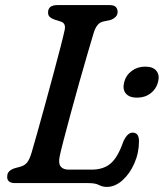

<svg xmlns="http://www.w3.org/2000/svg" viewBox="-20 -720 644 755"><path d="M328 0H40Q21.5 0 14.2 -7.8Q7 -15.5 8.5 -27.5Q8.5 -39 16.8 -46.8Q25 -54.5 38 -58.5L60 -64.5Q78 -69.5 87.2 -81.8Q96.5 -94 104 -119Q112 -145.5 126 -195.8Q140 -246 156.8 -306.8Q173.5 -367.5 189.5 -427.2Q205.5 -487 217.8 -534.2Q230 -581.5 234.5 -603Q239.5 -628.5 219.5 -635L193 -643.5Q182 -647.5 175.5 -653.5Q169 -659.5 169 -671Q169 -700 206 -700H410.5Q428.5 -700 435.5 -692.5Q442.5 -685 442.5 -673Q442.5 -661 434 -653Q425.5 -645 414.5 -641.5L384.5 -635Q360.5 -629.5 348.5 -591Q339 -560 323.8 -507.5Q308.5 -455 291.2 -393.8Q274 -332.5 258 -273.5Q242 -214.5 230.2 -169.2Q218.5 -124 214.5 -104.5Q209 -76.5 219 -64.8Q229 -53 249.5 -53H340.5Q387 -53 415.2 -77.2Q443.5 -101.5 465 -163.5Q481 -198.5 501.5 -198.5Q526.5 -198.5 526.5 -165Q526.5 -119 508.5 -78Q490.5 -37 461.5 -11Q432.5 15 400 15Q383 15 369 7.5Q355 0 328 0ZM519 -336Q488 -336 474.5 -352.8Q461 -369.5 468.5 -397.5Q475.5 -424.5 498 -441.2Q520.5 -458 551 -458Q582 -458 595.2 -441.2Q608.5 -424.5 601.5 -397.5Q594.5 -370 572.2 -353Q550 -336 519 -336Z"/></svg>

Font: Fraunces 9pt SuperSoft
Style: Italic
Weight: 400
Italic angle: -16°
Version: Version 1.000;[b76b70a41]